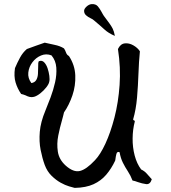

<svg xmlns="http://www.w3.org/2000/svg" viewBox="-20 -918 833 936"><path d="M720 -44Q712 -18 692.5 -20.5Q673 -23 653 -30Q645 -33 638.5 -35Q632 -37 626 -38Q617 -62 603.5 -82.5Q590 -103 579 -125Q568 -147 563 -176Q551 -181 547.5 -167.5Q544 -154 543 -144Q542 -135 541 -134Q523 -96 498 -66.5Q473 -37 436 -20Q399 -3 344 -2Q336 -4 317 -9.5Q298 -15 275.5 -27.5Q253 -40 231.5 -61Q210 -82 198 -114Q186 -147 178 -187.5Q170 -228 174 -275.5Q178 -323 201 -378Q213 -407 226.5 -443Q240 -479 248.5 -516.5Q257 -554 254.5 -588.5Q252 -623 231 -648Q205 -658 180 -647.5Q155 -637 138 -614.5Q121 -592 118 -564.5Q115 -537 133 -513Q150 -516 157 -528.5Q164 -541 165 -557.5Q166 -574 166 -589Q166 -601 166.5 -610Q167 -619 171 -620Q185 -625 195.5 -614Q206 -603 212 -585Q218 -567 220.5 -548.5Q223 -530 220 -519Q218 -508 205.5 -492Q193 -476 176.5 -463Q160 -450 146 -446Q135 -443 124.5 -445.5Q114 -448 105 -453Q99 -455 94 -457Q89 -459 83 -460Q65 -486 56 -516Q47 -546 53 -586Q64 -612 77.5 -637Q91 -662 111 -679Q134 -687 155 -695Q176 -703 198 -710Q218 -705 245.5 -699.5Q273 -694 292 -682Q298 -673 302 -661.5Q306 -650 316 -645Q345 -601 347 -550.5Q349 -500 333 -453Q317 -406 292 -370Q290 -361 287.5 -351.5Q285 -342 282 -331Q272 -297 264 -257Q256 -217 262 -178.5Q268 -140 300 -111Q338 -77 369.5 -84.5Q401 -92 443 -137Q469 -164 494 -218Q519 -272 538 -345Q557 -418 563 -503.5Q569 -589 555 -679Q567 -704 588 -706.5Q609 -709 630 -697Q651 -685 662 -668Q657 -618 655 -559Q653 -500 648 -442Q643 -384 629 -336Q629 -333 633 -331Q638 -330 637 -325Q627 -287 626.5 -243.5Q626 -200 636.5 -160Q647 -120 668 -92Q685 -84 696.5 -70.5Q708 -57 720 -44ZM540 -743Q509 -756 489 -774.5Q469 -793 439 -818Q433 -824 421 -829.5Q409 -835 399.5 -843.5Q390 -852 390 -865Q390 -875 402 -886Q414 -897 427 -898Q447 -899 457 -887Q467 -875 475 -860Q478 -855 480.5 -850Q483 -845 486 -841Q503 -818 513 -804.5Q523 -791 529.5 -778Q536 -765 540 -743Z"/></svg>

Font: Yuji Mai
Style: Regular
Weight: 400
Designer: Kataoka Yuji
Foundry: Kinuta Font Factory
Version: Version 3.002